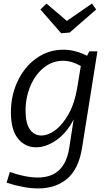

<svg xmlns="http://www.w3.org/2000/svg" viewBox="-20 -815 612 1074"><path d="M480 -528H525L439 12Q420 131 355.5 185Q291 239 193 239Q116 239 17 207L35 147Q123 178 192 178Q341 178 367 14L392 -147Q353 -71 295 -31Q237 9 182 9Q120 9 80.5 -40Q41 -89 41 -187Q41 -282 79.5 -362.5Q118 -443 185 -490Q252 -537 334 -537Q400 -537 467 -503ZM412 -324 432 -446Q381 -475 332 -475Q273 -475 225 -436.5Q177 -398 150 -334Q123 -270 123 -196Q123 -126 147 -91.5Q171 -57 211 -57Q249 -57 290 -87.5Q331 -118 364.5 -178.5Q398 -239 412 -324ZM354 -698 494 -795 518 -762 370 -633 322 -629 206 -762 240 -795Z"/></svg>

Font: Bitter Pro
Style: Italic
Weight: 400
Italic angle: -9°
Designer: Sol Matas, and Bitter project Authors
Foundry: Sol Matas
Version: Version 1.010